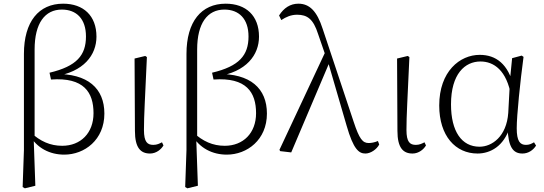

<svg xmlns="http://www.w3.org/2000/svg" viewBox="-20 -820 2956 1043"><path d="M103 196 115 203 172 189 163 -66 168 -74V-551C168 -694 224 -768 316 -768C395 -768 447 -718 447 -622C447 -520 397 -460 249 -425L257 -388C436 -401 488 -318 488 -205C488 -97 418 -28 318 -28C253 -28 199 -52 146 -101L137 -88H139C181 -14 252 20 329 20C439 20 547 -60 547 -203C547 -339 458 -422 276 -418V-405C436 -429 504 -522 504 -621C504 -735 433 -800 323 -800C191 -800 110 -703 110 -527V-5Z M795 14C829 14 856 -9 868 -30L860 -47C846 -40 833 -33 813 -33C781 -33 762 -48 762 -114C762 -195 768 -281 778 -510L769 -516L711 -502L713 -109C713 -17 744 14 795 14Z M986 196 998 203 1055 189 1046 -66 1051 -74V-551C1051 -694 1107 -768 1199 -768C1278 -768 1330 -718 1330 -622C1330 -520 1280 -460 1132 -425L1140 -388C1319 -401 1371 -318 1371 -205C1371 -97 1301 -28 1201 -28C1136 -28 1082 -52 1029 -101L1020 -88H1022C1064 -14 1135 20 1212 20C1322 20 1430 -60 1430 -203C1430 -339 1341 -422 1159 -418V-405C1319 -429 1387 -522 1387 -621C1387 -735 1316 -800 1206 -800C1074 -800 993 -703 993 -527V-5Z M1502 1 1562 8 1773 -489 1750 -544 1498 -6ZM1965 14C1993 14 2026 -8 2040 -35L2033 -54C2015 -46 1995 -43 1983 -43C1950 -43 1932 -65 1901 -159L1733 -663C1702 -760 1661 -800 1601 -800C1557 -800 1522 -777 1496 -736L1508 -711C1534 -728 1561 -740 1594 -740C1649 -740 1682 -717 1708 -635L1758 -490L1761 -487L1863 -137C1900 -8 1930 14 1965 14Z M2221 14C2255 14 2282 -9 2294 -30L2286 -47C2272 -40 2259 -33 2239 -33C2207 -33 2188 -48 2188 -114C2188 -195 2194 -281 2204 -510L2195 -516L2137 -502L2139 -109C2139 -17 2170 14 2221 14Z M2574 14C2644 14 2717 -26 2749 -128H2737C2741 -22 2766 14 2818 14C2850 14 2876 -4 2892 -29L2881 -47C2867 -39 2856 -33 2837 -33C2805 -33 2787 -53 2787 -123C2787 -194 2806 -377 2824 -511L2814 -518L2762 -504L2751 -393L2741 -207C2732 -78 2652 -23 2585 -23C2488 -23 2430 -106 2430 -253C2430 -419 2506 -486 2590 -486C2662 -486 2733 -439 2757 -296L2779 -349H2771C2741 -473 2674 -522 2586 -522C2478 -522 2366 -432 2366 -247C2366 -81 2455 14 2574 14Z"/></svg>

Font: Source Han Serif TW VF
Style: Regular
Weight: 250
Designer: Ryoko NISHIZUKA 西塚涼子 (kana & ideographs); Frank Grießhammer (Latin, Greek & Cyrillic); Wenlong ZHANG 张文龙 (bopomofo); San
Foundry: Adobe
Version: Version 2.002;hotconv 1.1.0;makeotfexe 2.6.0